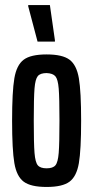

<svg xmlns="http://www.w3.org/2000/svg" viewBox="-20 -734 370 762"><path d="M28 -255Q28 -371 37 -423.5Q46 -476 74 -497Q102 -518 165 -518Q228 -518 256 -497Q284 -476 293 -423.5Q302 -371 302 -255Q302 -139 293 -86.5Q284 -34 256 -13Q228 8 165 8Q102 8 74 -13Q46 -34 37 -86.5Q28 -139 28 -255ZM216 -255Q216 -346 213 -382.5Q210 -419 200 -431Q190 -443 165 -444Q140 -444 130 -432Q120 -420 117 -383Q114 -346 114 -255Q114 -164 117 -127Q120 -90 130 -78Q140 -66 165 -66Q190 -66 200 -78Q210 -90 213 -127Q216 -164 216 -255ZM129 -569 92 -709V-714H178L198 -574V-569Z"/></svg>

Font: Saira Ultra Condensed SemiBold
Style: Regular
Weight: 600
Width: 1
Designer: Hector Gatti with collaboration of the Omnibus-Type team
Foundry: Omnibus-Type
Version: Version 1.001; ttfautohint (v1.8)